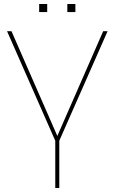

<svg xmlns="http://www.w3.org/2000/svg" viewBox="-20 -935 580 955"><path d="M265.1 -258.8 493.2 -779.8H515.1L274.9 -234.9V0H254.9V-234.9L15.1 -779.8H37.1ZM355 -915V-875H314.9V-915ZM214.8 -915V-875H174.8V-915Z"/></svg>

Font: Cooper Hewitt
Style: Thin
Weight: 701
Designer: Village Type and Design LLC
Foundry: Cooper Hewitt Smithsonian Design Museum
Version: 1.000